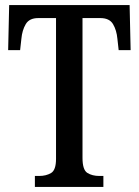

<svg xmlns="http://www.w3.org/2000/svg" viewBox="-20 -734 546 754"><path d="M117 0V-43H134Q161 -43 180.5 -54.5Q200 -66 200 -110V-663H130Q95 -663 81 -639Q67 -615 64 -582L59 -537H12L16 -714H489L493 -537H446L441 -582Q438 -615 424 -639Q410 -663 374 -663H304V-114Q304 -67 323 -55Q342 -43 370 -43H386V0Z"/></svg>

Font: Noto Serif Thai ExtraCondensed Medium
Style: Regular
Weight: 500
Width: 2
Designer: Monotype Design Team
Foundry: Monotype Imaging Inc.
Version: Version 2.002; ttfautohint (v1.8.4.7-5d5b)